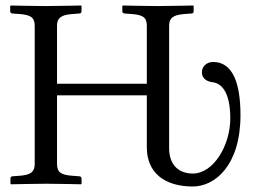

<svg xmlns="http://www.w3.org/2000/svg" viewBox="-20 -667 940 697"><path d="M513 -132C513 -41 576 10 680 10C760 10 853 -66 853 -249C853 -369 823 -442 754 -442C727 -442 713 -423 713 -405C713 -374 744 -369 755 -368C784 -363 816 -333 816 -237C816 -139 755 -37 680 -37C633 -37 594 -64 594 -129V-574C594 -602 609 -613 649 -616L675 -618C680 -618 683 -621 683 -626V-645L681 -647C681 -647 588 -645 552 -645C513 -645 426 -647 426 -647L424 -645V-626C424 -621 428 -618 433 -618L459 -616C498 -613 513 -604 513 -574V-363H187V-574C187 -602 202 -613 242 -616L268 -618C273 -618 276 -621 276 -626V-645L274 -647C274 -647 181 -645 145 -645C106 -645 19 -647 19 -647L17 -645V-626C17 -621 21 -618 25 -618L52 -616C90 -613 106 -604 106 -574V-72C106 -44 93 -32 52 -29L25 -27C21 -27 18 -24 18 -19V0L20 2C20 2 113 0 148 0C188 0 274 2 274 2L276 0V-19C276 -24 272 -27 268 -27L242 -29C202 -32 187 -41 187 -72V-321H513Z"/></svg>

Font: Libertinus Serif
Style: Regular
Weight: 400
Designer: Philipp H. Poll, Khaled Hosny
Foundry: Caleb Maclennan
Version: Version 7.050;RELEASE